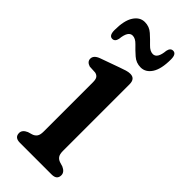

<svg xmlns="http://www.w3.org/2000/svg" viewBox="-211 -663 696 696"><g transform="rotate(45 137.0 -315.0)"><path d="M193 -431V-89.5Q193 -72.5 198.8 -64.5Q204.5 -56.5 215 -53L231.5 -48Q251.5 -39 251.5 -23Q251.5 0 224.5 0H62Q34.5 0 34.5 -23Q34.5 -39 55 -48L72 -53Q82.5 -56.5 88.2 -64.5Q94 -72.5 94 -89.5V-342.5Q94 -358 89 -364.5Q84 -371 74.5 -373L45.5 -374.5Q26.5 -380.5 26.5 -396Q26.5 -413.5 51.5 -422.5L124 -448.5Q138 -453.5 148.5 -456.8Q159 -460 168 -460Q193 -460 193 -431ZM178 -502.5Q154.8 -502.5 137.3 -518Q119.7 -533.5 105.2 -548.8Q90.6 -564 76.2 -564Q53.9 -564 49.6 -521Q45.8 -503 32.3 -503Q15.4 -503 15.4 -531.5Q15.4 -580.5 31.5 -605.2Q47.5 -630 72.9 -630Q96.1 -630 113.4 -614.5Q130.7 -599 145.5 -583.5Q160.3 -568 175.1 -568Q197.5 -568 201.3 -611Q205.1 -629 218.6 -629Q235.5 -629 235.5 -601Q235.5 -551.5 219.4 -527Q203.4 -502.5 178 -502.5Z"/></g></svg>

Font: Fraunces 72pt SuperSoft
Style: Regular
Weight: 400
Version: Version 1.000;[b76b70a41]